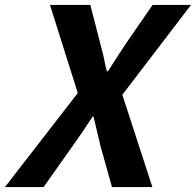

<svg xmlns="http://www.w3.org/2000/svg" viewBox="-90 -760 796 780"><path d="M226 -382 113 -740H277L330 -534Q338 -493 344 -471H349Q392 -539 425 -588L530 -740H686L407 -375L529 0H365L319 -164L290 -286H286Q238 -212 203 -164L87 0H-70Z"/></svg>

Font: KaiGen Gothic CN Bold
Style: Bold
Weight: 700
Designer: Ryoko NISHIZUKA  (kana & ideographs); Paul D. Hunt (Latin, Greek & Cyrillic); Wenlong ZHANG  (bopomofo); Sandoll Communi
Foundry: Adobe Systems Incorporated
Version: Version 1.002.20150501